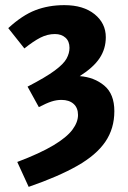

<svg xmlns="http://www.w3.org/2000/svg" viewBox="-20 -528 497 744"><path d="M91.1 196.1 46.9 99.6Q135.4 66.1 187 35.1Q238.6 4.1 260.4 -25.1Q282.3 -54.4 282.3 -82.4Q282.3 -110.3 265 -125.6Q247.6 -140.9 218.2 -140.9Q198.9 -140.9 179.5 -134.6Q160.1 -128.3 130.5 -112.9L86.8 -192.3Q157.3 -228.7 192.1 -254.6Q227 -280.4 238.1 -301.3Q249.3 -322.1 249.3 -342.6Q249.3 -368.2 233.6 -382.1Q217.9 -396.1 192.8 -396.1Q163.9 -396.1 136.7 -382.2Q109.6 -368.4 74.5 -340.3L12 -419Q66.4 -469 117.2 -488.5Q168.1 -508.1 229.4 -508.1Q302.9 -508.1 346.5 -473Q390 -437.8 390 -383.8Q390 -339 366.2 -303Q342.5 -267 289 -233Q345.1 -228.8 384.1 -196.3Q423.1 -163.7 423.1 -97.2Q423.1 -29.7 388.1 21.4Q353.2 72.6 280.1 114.2Q207.1 155.9 91.1 196.1Z"/></svg>

Font: Source Sans 3 VF
Style: Regular
Weight: 200
Designer: Paul D. Hunt
Foundry: Adobe
Version: Version 3.046;hotconv 1.0.118;makeotfexe 2.5.65603